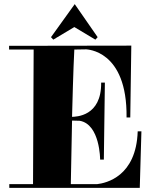

<svg xmlns="http://www.w3.org/2000/svg" viewBox="-20 -909 755 930"><path d="M24 -669H143L140 -17H25V1H657L665 -273H647C640 -54 494 -22 450 -17H323L329 -325L366 -324C465 -307 465 -136 465 -136H483L488 -509H470H488H470C472 -344 347 -344 329 -343C335 -575 339 -653 340 -669C359 -669 379 -670 398 -670C398 -669 597 -669 593 -340H611L616 -688L24 -687ZM227 -729 238 -717 340 -778 442 -717 453 -729 342 -889Z"/></svg>

Font: Purple Purse
Style: Regular
Weight: 400
Designer: Astigmatic (AOETI)
Foundry: Astigmatic (AOETI)
Version: Version 1.000